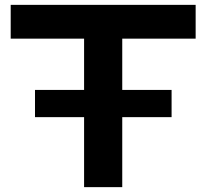

<svg xmlns="http://www.w3.org/2000/svg" viewBox="-20 -770 850 790"><path d="M24 -611H326V-400H124V-288H326V0H483V-288H686V-400H483V-611H785V-750H24Z"/></svg>

Font: Bounded Med
Style: Regular
Weight: 500
Designer: Vlad Churkin
Version: Version 3.0